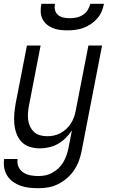

<svg xmlns="http://www.w3.org/2000/svg" viewBox="-25 -770 595 1012"><path d="M178 222Q154 222 130 219.5Q106 217 84.5 209.5Q63 202 44.5 189Q26 176 14 157.5Q2 139 -2.5 116Q-7 93 -3 68H68Q64 90 72.5 109Q81 128 97.5 139Q114 150 135 154Q156 158 177 158Q196 158 215 154Q234 150 251 140.5Q268 131 283 117Q298 103 308 86Q318 69 324.5 51Q331 33 335 15L354 -83Q340 -61 321 -42.5Q302 -24 280 -11.5Q258 1 233 6.5Q208 12 184 12Q157 12 131.5 4Q106 -4 88.5 -22.5Q71 -41 62 -65.5Q53 -90 50.5 -117Q48 -144 50.5 -171.5Q53 -199 58 -227L117 -530H189L128 -215Q124 -195 122.5 -175.5Q121 -156 123.5 -137.5Q126 -119 134 -102.5Q142 -86 155 -74Q168 -62 186 -57Q204 -52 224 -52Q241 -52 258.5 -55.5Q276 -59 293 -68Q310 -77 324 -90Q338 -103 348 -118.5Q358 -134 364.5 -151.5Q371 -169 374 -186L441 -530H513L405 27Q400 53 390.5 78.5Q381 104 365.5 127Q350 150 328 169Q306 188 281 200.5Q256 213 230 217.5Q204 222 178 222ZM330 -610Q310 -610 290 -612.5Q270 -615 252 -622.5Q234 -630 220 -642.5Q206 -655 198 -672Q190 -689 189.5 -709Q189 -729 193 -750H265Q261 -733 265 -717Q269 -701 281 -691Q293 -681 309.5 -677.5Q326 -674 343 -674Q360 -674 377.5 -677.5Q395 -681 411 -691Q427 -701 437 -717Q447 -733 451 -750H523Q519 -729 510.5 -709Q502 -689 487 -672Q472 -655 453 -642.5Q434 -630 413 -622.5Q392 -615 371 -612.5Q350 -610 330 -610Z"/></svg>

Font: Lode
Style: Italic
Weight: 400
Italic angle: -11°
Monospace: yes
Designer: Belleve Invis
Foundry: Belleve Invis
Version: Version 29.2.0; ttfautohint (v1.8.3)